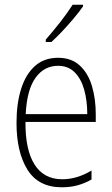

<svg xmlns="http://www.w3.org/2000/svg" viewBox="-20 -784 475 814"><path d="M226 -539Q283 -539 318.5 -506Q354 -473 370 -418.5Q386 -364 386 -300V-267H88Q87 -149 126.5 -86.5Q166 -24 244 -24Q306 -24 368 -61V-23Q340 -7 309.5 1.5Q279 10 242 10Q143 10 96.5 -64.5Q50 -139 50 -263Q50 -345 69.5 -407Q89 -469 128 -504Q167 -539 226 -539ZM226 -505Q167 -505 130.5 -454Q94 -403 89 -300H350Q350 -357 337 -403.5Q324 -450 296.5 -477.5Q269 -505 226 -505ZM332 -757Q316 -734 292.5 -706Q269 -678 244 -651.5Q219 -625 198 -606H174V-616Q206 -653 235.5 -690.5Q265 -728 288 -764H332Z"/></svg>

Font: Noto Sans Lao UI Cond ExtLt
Style: Regular
Weight: 200
Width: 3
Designer: Monotype Design Team
Foundry: Monotype Imaging Inc.
Version: Version 2.000; ttfautohint (v1.8.4.7-5d5b)